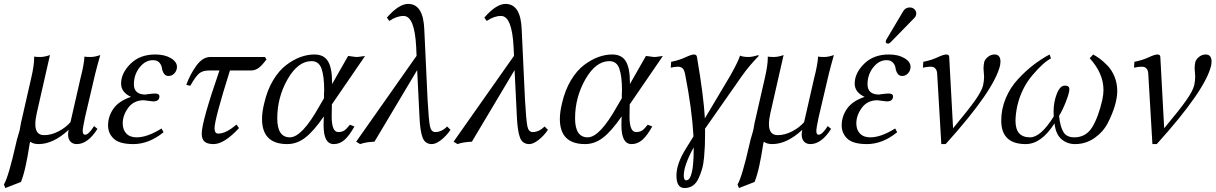

<svg xmlns="http://www.w3.org/2000/svg" viewBox="-33 -718 6160 973"><path d="M449.2 -342.8 397.9 -124Q385.7 -66.9 386.2 -54.2Q386.2 -35.2 397.9 -35.2Q416 -35.2 443.8 -79.1L460.9 -64.9Q412.1 12.2 356 12.2Q335.9 12.2 324 -0.5Q312 -13.2 312 -36.1Q312 -46.9 314.9 -60.1Q237.8 11.7 163.1 12.2Q135.3 12.2 120.1 0Q118.2 2 113 36.4Q107.9 70.8 97.4 120.4Q86.9 169.9 73.2 204.1L-5.9 234.9L-13.2 216.8Q9.8 179.7 48.8 6.8Q51.8 -8.3 58.3 -29.1Q64.9 -49.8 66.9 -59.1Q67.9 -64 71 -83Q74.2 -102.1 77.1 -111.8L125 -321.8Q140.1 -386.7 140.1 -423.8V-431.2Q149.9 -429.2 170.9 -429.2Q192.9 -429.2 220.2 -439L153.8 -147Q146 -112.8 146 -88.9Q146 -32.7 190.9 -33.2Q227.1 -33.2 263.9 -52.5Q300.8 -71.8 324.2 -99.1L375 -321.8Q393.1 -391.6 395 -431.2Q404.8 -429.2 425.8 -429.2Q447.8 -429.2 475.1 -439Q457 -375 449.2 -342.8Z M695.8 -210Q645 -210 616.9 -171.9Q588.9 -133.8 588.9 -92.8Q588.9 -60.5 607.2 -41.3Q625.5 -22 659.7 -22Q713.9 -22 785.6 -66.9L795.9 -47.9Q721.7 12.2 642.6 12.2Q572.8 12.2 543.7 -14.9Q514.6 -42 514.6 -83Q514.6 -127.9 541.7 -167Q568.8 -206.1 630.9 -227.1Q581.1 -250 580.6 -293.9Q580.6 -347.2 628.2 -394.5Q675.8 -441.9 753.9 -441.9Q801.8 -441.9 832.8 -423.3Q863.8 -404.8 863.8 -378.9Q863.8 -360.8 851.3 -346.9Q838.9 -333 820.8 -333Q805.7 -333 797.6 -345.5Q789.6 -357.9 787.6 -373Q785.6 -388.2 774.7 -400.6Q763.7 -413.1 741.7 -413.1Q703.6 -413.1 674.6 -376.5Q645.5 -339.8 645.5 -291Q645.5 -239.3 703.6 -238.8L714.8 -240.7Q726.1 -242.2 737.8 -243.2Q749.5 -244.1 752.4 -244.1Q774.4 -244.1 774.9 -230Q774.9 -204.1 742.7 -204.1Q738.8 -204.1 719.2 -207Q699.7 -210 695.8 -210Z M989.3 -41Q989.3 -101.1 1079.1 -360.8H1027.3Q994.1 -360.8 976.3 -345.9Q958.5 -331.1 931.2 -283.2L911.1 -288.1Q930.2 -341.3 962.2 -385.3Q994.1 -429.2 1033.2 -429.2H1309.6L1317.4 -417Q1296.4 -388.2 1278.8 -374.5Q1261.2 -360.8 1237.3 -360.8H1132.3Q1054.2 -112.8 1054.2 -67.9Q1054.2 -41 1073.2 -41Q1112.3 -41 1165.5 -86.9L1178.2 -68.8Q1103 12.2 1049.3 12.2Q1018.6 12.2 1003.9 0Q989.3 -12.2 989.3 -41Z M1648.9 -189 1647.9 -130.9Q1647.9 -130.9 1647.9 -127.9Q1647.9 -48.8 1681.2 -48.8Q1699.2 -48.8 1711.2 -56.4Q1723.1 -64 1740.2 -85.9L1763.2 -77.1Q1736.3 -29.3 1712.2 -8.5Q1688 12.2 1658.2 12.2Q1607.4 12.2 1606.9 -81.1V-88.9L1607.9 -127.9Q1556.2 -52.7 1513.7 -20.3Q1471.2 12.2 1422.9 12.2Q1294.9 12.2 1294.9 -115.2Q1294.9 -150.4 1306.2 -195.8Q1321.3 -261.7 1351.1 -311.3Q1380.9 -360.8 1417.5 -388.4Q1454.1 -416 1490 -429Q1525.9 -441.9 1560.1 -441.9Q1608.9 -441.9 1629.4 -407Q1649.9 -372.1 1649.9 -301.8V-293V-292L1731 -434.1Q1737.8 -434.1 1752.9 -431.6Q1768.1 -429.2 1775.1 -429.2Q1782.2 -429.2 1796.6 -431.6Q1811 -434.1 1816.9 -434.1ZM1545.9 -408.2Q1477.1 -408.2 1424.6 -316.7Q1372.1 -225.1 1372.1 -118.2Q1372.1 -22 1436 -22Q1497.1 -22 1585 -179.2L1608.9 -220.2V-241.2Q1608.9 -245.1 1609.4 -251Q1609.9 -256.8 1609.9 -259.8Q1609.9 -331.5 1596.4 -369.9Q1583 -408.2 1545.9 -408.2Z M2250 -60.1Q2230 -30.3 2202.9 -9Q2175.8 12.2 2155.8 12.2Q2121.6 12.2 2108.9 -19.8Q2096.2 -51.8 2092.8 -126L2081.1 -362.8L1864.7 0Q1819.8 2 1792 12.2L1772 0L2078.1 -435.1L2076.2 -478Q2068.4 -637.2 2012.2 -637.2Q1977.1 -637.2 1939.9 -611.8L1927.7 -628.9Q1987.8 -697.8 2035.2 -698.2Q2112.3 -698.2 2117.2 -568.8L2133.8 -213.9Q2139.6 -108.9 2145.8 -78.9Q2151.9 -48.8 2172.9 -48.8Q2205.1 -48.8 2232.9 -77.1Z M2743.7 -60.1Q2723.6 -30.3 2696.5 -9Q2669.4 12.2 2649.4 12.2Q2615.2 12.2 2602.5 -19.8Q2589.8 -51.8 2586.4 -126L2574.7 -362.8L2358.4 0Q2313.5 2 2285.6 12.2L2265.6 0L2571.8 -435.1L2569.8 -478Q2562 -637.2 2505.9 -637.2Q2470.7 -637.2 2433.6 -611.8L2421.4 -628.9Q2481.4 -697.8 2528.8 -698.2Q2606 -698.2 2610.8 -568.8L2627.4 -213.9Q2633.3 -108.9 2639.4 -78.9Q2645.5 -48.8 2666.5 -48.8Q2698.7 -48.8 2726.6 -77.1Z M3158.2 -189 3157.2 -130.9Q3157.2 -130.9 3157.2 -127.9Q3157.2 -48.8 3190.4 -48.8Q3208.5 -48.8 3220.5 -56.4Q3232.4 -64 3249.5 -85.9L3272.5 -77.1Q3245.6 -29.3 3221.4 -8.5Q3197.3 12.2 3167.5 12.2Q3116.7 12.2 3116.2 -81.1V-88.9L3117.2 -127.9Q3065.4 -52.7 3022.9 -20.3Q2980.5 12.2 2932.1 12.2Q2804.2 12.2 2804.2 -115.2Q2804.2 -150.4 2815.4 -195.8Q2830.6 -261.7 2860.4 -311.3Q2890.1 -360.8 2926.8 -388.4Q2963.4 -416 2999.3 -429Q3035.2 -441.9 3069.3 -441.9Q3118.2 -441.9 3138.7 -407Q3159.2 -372.1 3159.2 -301.8V-293V-292L3240.2 -434.1Q3247.1 -434.1 3262.2 -431.6Q3277.3 -429.2 3284.4 -429.2Q3291.5 -429.2 3305.9 -431.6Q3320.3 -434.1 3326.2 -434.1ZM3055.2 -408.2Q2986.3 -408.2 2933.8 -316.7Q2881.3 -225.1 2881.3 -118.2Q2881.3 -22 2945.3 -22Q3006.3 -22 3094.2 -179.2L3118.2 -220.2V-241.2Q3118.2 -245.1 3118.7 -251Q3119.1 -256.8 3119.1 -259.8Q3119.1 -331.5 3105.7 -369.9Q3092.3 -408.2 3055.2 -408.2Z M3444.3 195.8Q3482.4 195.8 3482.4 38.1Q3482.4 38.1 3482.4 28.8Q3432.6 119.6 3432.1 170.9Q3432.1 195.8 3444.3 195.8ZM3540 -36.1Q3540 -2.9 3539.1 19.5Q3538.1 42 3535.2 77.4Q3532.2 112.8 3525.1 137.5Q3518.1 162.1 3507.1 186Q3496.1 210 3478.3 222.4Q3460.4 234.9 3436 234.9Q3395 234.9 3395 171.9Q3395 111.8 3442.4 36.1L3481.4 -26.9Q3473.6 -167 3438.5 -344.2Q3433.6 -366.2 3424.8 -373Q3416 -379.9 3402.3 -379.9Q3387.2 -379.9 3366.2 -375L3368.2 -404.8Q3408.2 -412.6 3439.7 -427.2Q3471.2 -441.9 3484.1 -441.9Q3497.1 -441.9 3499 -429.2Q3533.2 -229 3539.1 -118.2L3667.5 -334Q3707.5 -404.8 3717.3 -436Q3733.4 -429.2 3760.3 -429.2Q3778.3 -429.2 3808.1 -438L3813.5 -436Q3763.7 -385.3 3726.1 -332L3540 -65.9Z M4167 -342.8 4115.7 -124Q4103.5 -66.9 4104 -54.2Q4104 -35.2 4115.7 -35.2Q4133.8 -35.2 4161.6 -79.1L4178.7 -64.9Q4129.9 12.2 4073.7 12.2Q4053.7 12.2 4041.7 -0.5Q4029.8 -13.2 4029.8 -36.1Q4029.8 -46.9 4032.7 -60.1Q3955.6 11.7 3880.9 12.2Q3853 12.2 3837.9 0Q3835.9 2 3830.8 36.4Q3825.7 70.8 3815.2 120.4Q3804.7 169.9 3791 204.1L3711.9 234.9L3704.6 216.8Q3727.5 179.7 3766.6 6.8Q3769.5 -8.3 3776.1 -29.1Q3782.7 -49.8 3784.7 -59.1Q3785.6 -64 3788.8 -83Q3792 -102.1 3794.9 -111.8L3842.8 -321.8Q3857.9 -386.7 3857.9 -423.8V-431.2Q3867.7 -429.2 3888.7 -429.2Q3910.6 -429.2 3938 -439L3871.6 -147Q3863.8 -112.8 3863.8 -88.9Q3863.8 -32.7 3908.7 -33.2Q3944.8 -33.2 3981.7 -52.5Q4018.6 -71.8 4042 -99.1L4092.8 -321.8Q4110.8 -391.6 4112.8 -431.2Q4122.6 -429.2 4143.6 -429.2Q4165.5 -429.2 4192.9 -439Q4174.8 -375 4167 -342.8Z M4413.6 -210Q4362.8 -210 4334.7 -171.9Q4306.6 -133.8 4306.6 -92.8Q4306.6 -60.5 4325 -41.3Q4343.3 -22 4377.4 -22Q4431.6 -22 4503.4 -66.9L4513.7 -47.9Q4439.5 12.2 4360.4 12.2Q4290.5 12.2 4261.5 -14.9Q4232.4 -42 4232.4 -83Q4232.4 -127.9 4259.5 -167Q4286.6 -206.1 4348.6 -227.1Q4298.8 -250 4298.3 -293.9Q4298.3 -347.2 4345.9 -394.5Q4393.6 -441.9 4471.7 -441.9Q4519.5 -441.9 4550.5 -423.3Q4581.5 -404.8 4581.5 -378.9Q4581.5 -360.8 4569.1 -346.9Q4556.6 -333 4538.6 -333Q4523.4 -333 4515.4 -345.5Q4507.3 -357.9 4505.4 -373Q4503.4 -388.2 4492.4 -400.6Q4481.4 -413.1 4459.5 -413.1Q4421.4 -413.1 4392.3 -376.5Q4363.3 -339.8 4363.3 -291Q4363.3 -239.3 4421.4 -238.8L4432.6 -240.7Q4443.8 -242.2 4455.6 -243.2Q4467.3 -244.1 4470.2 -244.1Q4492.2 -244.1 4492.7 -230Q4492.7 -204.1 4460.4 -204.1Q4456.5 -204.1 4437 -207Q4417.5 -210 4413.6 -210ZM4577.6 -680.2Q4591.8 -680.2 4601.1 -671.1Q4610.4 -662.1 4610.4 -648.9Q4610.4 -644 4609.4 -642.1Q4607.4 -633.3 4600.6 -627L4481.4 -504.9Q4473.6 -497.1 4468.3 -497.1Q4455.1 -497.1 4455.6 -507.8Q4455.6 -509.8 4456.5 -511.2Q4456.5 -514.2 4460.4 -520L4545.4 -663.1Q4556.6 -680.2 4577.6 -680.2Z M4716.3 -344.2Q4715.3 -360.4 4708.7 -368.7Q4702.1 -377 4696 -378.4Q4689.9 -379.9 4680.2 -379.9Q4665 -379.9 4644 -375L4646 -404.8Q4686 -412.6 4717.5 -427.2Q4749 -441.9 4762.2 -441.9Q4777.3 -441.9 4777.3 -429.2L4796.9 -67.9Q4877.9 -165 4910.4 -211.9Q4942.9 -258.8 4949.2 -286.1Q4954.1 -310.1 4954.1 -329.1Q4954.1 -337.9 4952.6 -350.8Q4951.2 -363.8 4951.2 -372.1Q4951.2 -383.3 4954.1 -400.9Q4957 -416 4972.7 -429Q4988.3 -441.9 5007.3 -441.9Q5037.1 -441.9 5037.1 -404.8Q5037.1 -398.9 5035.2 -387.2Q5006.3 -261.2 4759.3 12.2H4737.3Z M5628.9 -255.9Q5628.9 -223.6 5616.5 -181.4Q5604 -139.2 5580.6 -94Q5557.1 -48.8 5513.2 -18.3Q5469.2 12.2 5415 12.2Q5375 12.2 5345.9 -12.9Q5316.9 -38.1 5311 -92.8Q5244.1 12.2 5165 12.2Q5041 12.2 5041 -106.9Q5041 -166 5064 -220.5Q5086.9 -274.9 5126 -316.9Q5165 -358.9 5204.1 -388.9Q5243.2 -418.9 5286.1 -441.9L5293 -421.9Q5253.9 -401.9 5199 -336.9Q5144 -272 5123 -184.1Q5113.3 -140.1 5113.3 -105Q5113.3 -22 5187 -22Q5241.2 -22 5307.1 -127.9Q5306.2 -135.7 5306.2 -150.9Q5306.2 -200.7 5322.5 -242.4Q5338.9 -284.2 5363.3 -284.2Q5386.2 -284.2 5386.2 -266.1Q5386.2 -247.1 5368.7 -202.6Q5351.1 -158.2 5334 -130.9Q5339.8 -74.7 5356.4 -48.3Q5373 -22 5411.1 -22Q5470.2 -22 5501.7 -73Q5533.2 -124 5553.2 -211.9Q5559.1 -239.7 5559.1 -262.2Q5559.1 -346.2 5489.3 -422.9L5506.8 -441.9Q5522.9 -433.1 5539.1 -421.6Q5555.2 -410.2 5578.1 -387Q5601.1 -363.8 5615 -329.8Q5628.9 -295.9 5628.9 -255.9Z M5786.1 -344.2Q5785.2 -360.4 5778.6 -368.7Q5772 -377 5765.9 -378.4Q5759.8 -379.9 5750 -379.9Q5734.9 -379.9 5713.9 -375L5715.8 -404.8Q5755.9 -412.6 5787.4 -427.2Q5818.8 -441.9 5832 -441.9Q5847.2 -441.9 5847.2 -429.2L5866.7 -67.9Q5947.8 -165 5980.2 -211.9Q6012.7 -258.8 6019 -286.1Q6023.9 -310.1 6023.9 -329.1Q6023.9 -337.9 6022.5 -350.8Q6021 -363.8 6021 -372.1Q6021 -383.3 6023.9 -400.9Q6026.9 -416 6042.5 -429Q6058.1 -441.9 6077.1 -441.9Q6106.9 -441.9 6106.9 -404.8Q6106.9 -398.9 6105 -387.2Q6076.2 -261.2 5829.1 12.2H5807.1Z"/></svg>

Font: Linux Libertine
Style: Italic
Weight: 400
Italic angle: -12°
Designer: Philipp H. Poll
Foundry: Philipp H. Poll
Version: Version 5.1.6 ; ttfautohint (v0.9)